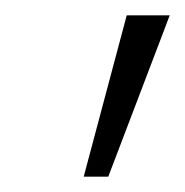

<svg xmlns="http://www.w3.org/2000/svg" viewBox="-20 -775 241 250"><path d="M89 -545 145 -755H201L121 -545Z"/></svg>

Font: DM Sans 10pt ExtraLight
Style: Italic
Weight: 250
Italic angle: -10°
Version: Version 4.004;gftools[0.9.30]